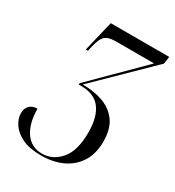

<svg xmlns="http://www.w3.org/2000/svg" viewBox="-175 -817 847 930"><g transform="rotate(30 248.5 -352.0)"><path d="M197 10Q132 10 91 -10Q50 -30 30.5 -60Q11 -90 11 -119Q11 -147 27 -162.5Q43 -178 70 -178Q70 -97 103 -48.5Q136 0 197 0Q256 0 298.5 -49Q341 -98 341 -201Q341 -287 306.5 -333Q272 -379 197 -379H184L185 -387L449 -650H239Q209 -650 192 -643.5Q175 -637 165 -620Q155 -603 147 -569L141 -543H129L170 -714H497L491 -673L201 -389Q266 -389 317 -370Q368 -351 397 -309.5Q426 -268 426 -199Q426 -131 396.5 -84.5Q367 -38 315.5 -14Q264 10 197 10Z"/></g></svg>

Font: Noto Serif Display ExtraCondensed
Style: Italic
Weight: 400
Width: 2
Italic angle: -12°
Designer: Monotype Design Team
Foundry: Monotype Imaging Inc.
Version: Version 2.009